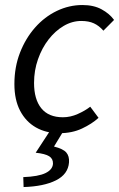

<svg xmlns="http://www.w3.org/2000/svg" viewBox="-20 -518 475 764"><path d="M216.1 12Q163.3 12 123 -10.9Q82.8 -33.8 60 -77.4Q37.3 -120.9 37.3 -183.4Q37.3 -251.3 59.6 -308.5Q81.9 -365.7 119.6 -408.4Q157.3 -451.1 206.2 -474.6Q255.1 -498 307.8 -498Q352.9 -498 384.2 -480.9Q415.6 -463.9 433.9 -438.7L391.4 -395.9Q374.3 -415.6 353.7 -425.1Q333.2 -434.6 303.4 -434.6Q266.9 -434.6 233.3 -414.8Q199.8 -395.1 173.3 -361Q146.8 -326.9 131.2 -282.3Q115.5 -237.8 115.5 -188.1Q115.5 -122.7 144.4 -87.1Q173.3 -51.4 230.4 -51.4Q260.5 -51.4 289.6 -64.5Q318.8 -77.5 339.1 -93.4L372.1 -49.1Q345.7 -25 306.2 -6.5Q266.8 12 216.1 12ZM73.9 226.3 72.6 186.8Q132.8 184.5 161 170.7Q189.3 157 190.8 133.5Q191.5 113.8 175.8 103.8Q160.1 93.8 122 89.7L182.4 -2.7H236.2L194.9 65.1Q231 74.1 243.7 88.7Q256.4 103.4 254.6 128.4Q250.9 175.5 202.5 199.7Q154 223.9 73.9 226.3Z"/></svg>

Font: Source Sans 3
Style: Italic
Weight: 200
Italic angle: -11°
Designer: Paul D. Hunt
Foundry: Adobe
Version: Version 3.046;hotconv 1.0.118;makeotfexe 2.5.65603